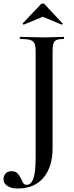

<svg xmlns="http://www.w3.org/2000/svg" viewBox="-73 -836 426 1099"><path d="M292 -625Q294 -625 294 -619Q294 -613 292 -613Q264 -613 250.5 -607Q237 -601 232.5 -586Q228 -571 228 -542V12Q228 119 176 181Q124 243 28 243Q-8 243 -30.5 228.5Q-53 214 -53 189Q-53 172 -42 158Q-31 144 -7 144Q15 144 26.5 155.5Q38 167 45 182.5Q52 198 59 210Q66 222 79 222Q105 222 118 186Q131 150 131 65V-544Q131 -573 124.5 -587.5Q118 -602 99 -607.5Q80 -613 42 -613Q40 -613 40 -619Q40 -625 42 -625Q72 -625 106.5 -623.5Q141 -622 178 -622Q212 -622 240.5 -623.5Q269 -625 292 -625ZM57 -702 160 -811Q165 -816 172 -816Q179 -816 183 -811L285 -702Q288 -701 285 -697.5Q282 -694 280 -695L172 -740L63 -695Q62 -694 58.5 -697.5Q55 -701 57 -702Z"/></svg>

Font: Cormorant Light SemiBold
Style: Regular
Weight: 600
Version: Version 4.000